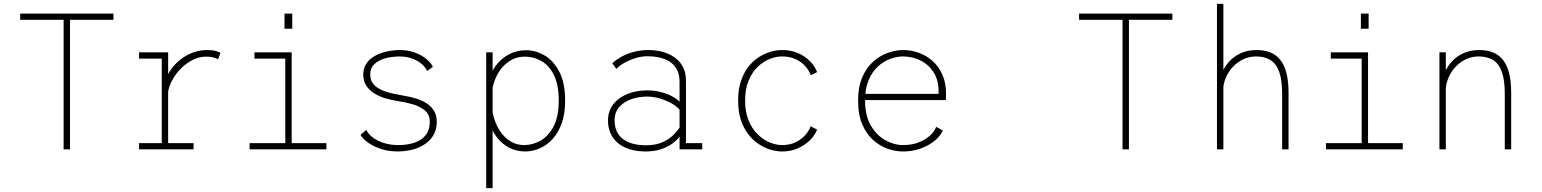

<svg xmlns="http://www.w3.org/2000/svg" viewBox="-20 -770 7950 990"><path d="M308 0V-668H84V-700H565V-668H341V0Z M697 0V-32H814V-468H697V-500H847V-371V-32H978V0ZM846 -293 819.5 -297Q821 -327.5 833 -358.2Q845 -389 865.5 -416.8Q886 -444.5 914 -465.8Q942 -487 976 -499.5Q1010 -512 1048 -512Q1076 -512 1092.8 -507Q1109.5 -502 1116.5 -498L1104.5 -464Q1099 -468 1083 -473Q1067 -478 1042 -478Q1007.5 -478 974.5 -461.5Q941.5 -445 914.2 -418Q887 -391 869 -358.2Q851 -325.5 846 -293Z M1267 0V-32H1451V-468H1292V-500H1484V-32H1663V0ZM1447 -700H1487V-622H1447Z M2032 11Q1984.5 11 1944.8 -2Q1905 -15 1877.5 -34.8Q1850 -54.5 1839 -75L1869 -100Q1875.5 -85.5 1890 -71.5Q1904.5 -57.5 1926 -46.2Q1947.5 -35 1974.8 -28.5Q2002 -22 2034 -22Q2067 -22 2096.2 -28.5Q2125.5 -35 2148 -49Q2170.5 -63 2183.2 -86Q2196 -109 2196 -142Q2196 -180 2170 -201.2Q2144 -222.5 2105.2 -233.2Q2066.5 -244 2027.5 -249.5Q1998 -254 1967.5 -263Q1937 -272 1911 -287.8Q1885 -303.5 1869 -327.8Q1853 -352 1853 -386Q1853 -413 1864.2 -433.8Q1875.5 -454.5 1894.5 -469.2Q1913.5 -484 1937.8 -493.5Q1962 -503 1988.5 -507.5Q2015 -512 2040 -512Q2084 -512 2119.5 -498.8Q2155 -485.5 2179 -465.5Q2203 -445.5 2212 -425L2182 -404Q2175 -420.5 2161.2 -434Q2147.5 -447.5 2128.8 -457.8Q2110 -468 2087.5 -473.5Q2065 -479 2040 -479Q2020 -479 1994 -475.2Q1968 -471.5 1944.2 -461.5Q1920.5 -451.5 1904.8 -433.2Q1889 -415 1889 -386Q1889 -352 1910 -331.2Q1931 -310.5 1965.2 -299Q1999.5 -287.5 2039 -281Q2063.5 -277 2090.2 -271.2Q2117 -265.5 2142.2 -256Q2167.5 -246.5 2187.8 -231.5Q2208 -216.5 2220 -194.8Q2232 -173 2232 -142Q2232 -110 2220.8 -85Q2209.5 -60 2190 -42Q2170.5 -24 2145 -12.2Q2119.5 -0.5 2090.5 5.2Q2061.5 11 2032 11Z M2487 200V-500H2520V-429V200ZM2689 11Q2643.5 11 2607.8 -7.2Q2572 -25.5 2547 -55.8Q2522 -86 2509 -123.5Q2496 -161 2496 -199L2518 -205Q2522 -172 2534.8 -139.5Q2547.5 -107 2568.2 -80.5Q2589 -54 2617.8 -38Q2646.5 -22 2683 -22Q2727.5 -22 2768.2 -45.5Q2809 -69 2835 -119.5Q2861 -170 2861 -251Q2861 -333.5 2836 -383.2Q2811 -433 2771.2 -455.5Q2731.5 -478 2687 -478Q2650.5 -478 2621.5 -463.2Q2592.5 -448.5 2571 -423.8Q2549.5 -399 2536.2 -368.5Q2523 -338 2518 -307L2496 -312Q2496 -348.5 2510 -383.8Q2524 -419 2550 -447.8Q2576 -476.5 2612.5 -493.8Q2649 -511 2694 -511Q2742 -511 2788 -484.2Q2834 -457.5 2864 -400Q2894 -342.5 2894 -251Q2894 -182.5 2875.8 -132.8Q2857.5 -83 2827.5 -51.2Q2797.5 -19.5 2761.2 -4.2Q2725 11 2689 11Z M3309 11Q3265 11 3229 0.2Q3193 -10.5 3167.8 -31Q3142.5 -51.5 3128.8 -81.2Q3115 -111 3115 -149Q3115 -180.5 3126.2 -205.5Q3137.5 -230.5 3157.2 -249Q3177 -267.5 3202.5 -279.8Q3228 -292 3256.8 -298Q3285.5 -304 3315 -304Q3355.5 -304 3389.8 -294.8Q3424 -285.5 3448.5 -271.8Q3473 -258 3484 -245V-348Q3484 -387 3469.5 -412.8Q3455 -438.5 3431.2 -453.2Q3407.5 -468 3378.5 -474Q3349.5 -480 3320 -480Q3294 -480 3269.2 -473.8Q3244.5 -467.5 3222.8 -457.8Q3201 -448 3184.5 -436.8Q3168 -425.5 3158 -415L3137 -443.5Q3153.5 -459.5 3180.5 -475.2Q3207.5 -491 3244 -501.5Q3280.5 -512 3325 -512Q3351.5 -512 3378.8 -506.8Q3406 -501.5 3430.8 -490Q3455.5 -478.5 3475 -460Q3494.5 -441.5 3505.8 -415.5Q3517 -389.5 3517 -354.5V-32H3601V0H3484V-66.5Q3473.5 -50 3450 -32Q3426.5 -14 3391 -1.5Q3355.5 11 3309 11ZM3310 -21Q3361.5 -21 3396.2 -36.8Q3431 -52.5 3452.2 -74Q3473.5 -95.5 3484 -112V-204Q3471.5 -220.5 3444.5 -236Q3417.5 -251.5 3383.8 -261.8Q3350 -272 3316 -272Q3274.5 -272 3236.2 -259Q3198 -246 3173.5 -218.8Q3149 -191.5 3149 -149Q3149 -106.5 3168.5 -78Q3188 -49.5 3224 -35.2Q3260 -21 3310 -21Z M4012.5 11Q3983.5 11 3952 1.5Q3920.5 -8 3891 -27.8Q3861.5 -47.5 3837.8 -78.5Q3814 -109.5 3800 -152.2Q3786 -195 3786 -251Q3786 -307.5 3800 -350.5Q3814 -393.5 3837.8 -424.2Q3861.5 -455 3891 -474.2Q3920.5 -493.5 3952 -502.8Q3983.5 -512 4012.5 -512Q4051 -512 4081.5 -501.2Q4112 -490.5 4135 -473Q4158 -455.5 4172.5 -435.8Q4187 -416 4193 -398L4160.5 -382Q4153 -404.5 4133.8 -427Q4114.5 -449.5 4084 -464.2Q4053.5 -479 4012.5 -479Q3981.5 -479 3948.2 -465.8Q3915 -452.5 3886.2 -424.8Q3857.5 -397 3839.8 -353.8Q3822 -310.5 3822 -251Q3822 -192 3839.8 -149Q3857.5 -106 3886.2 -77.8Q3915 -49.5 3948.2 -35.8Q3981.5 -22 4012.5 -22Q4054 -22 4084.5 -37.5Q4115 -53 4134 -75.5Q4153 -98 4159.5 -119L4193 -102Q4188 -86.5 4173.8 -67Q4159.5 -47.5 4136.2 -29.8Q4113 -12 4082 -0.5Q4051 11 4012.5 11Z M4635.5 11Q4597 11 4556.5 -3.2Q4516 -17.5 4481.5 -48.5Q4447 -79.5 4425.8 -129.5Q4404.5 -179.5 4404.5 -251Q4404.5 -322.5 4426.5 -372.5Q4448.5 -422.5 4483.5 -453.2Q4518.5 -484 4559.2 -498Q4600 -512 4637.5 -512Q4679 -512 4718.5 -497.5Q4758 -483 4789.5 -454.8Q4821 -426.5 4839.5 -384.2Q4858 -342 4858 -286.5Q4858 -280 4857.8 -270.2Q4857.5 -260.5 4856.5 -254H4429V-286H4819.5Q4819.5 -290.5 4819.5 -292.2Q4819.5 -294 4819.5 -298.5Q4819.5 -358.5 4793 -398.8Q4766.5 -439 4724.5 -459Q4682.5 -479 4636.5 -479Q4604.5 -479 4570.2 -466.5Q4536 -454 4506.5 -427Q4477 -400 4458.8 -356.5Q4440.5 -313 4440.5 -251Q4440.5 -173.5 4470.2 -122.8Q4500 -72 4545 -47Q4590 -22 4635.5 -22Q4682 -22 4717.5 -36Q4753 -50 4776 -71.5Q4799 -93 4807 -116L4841.5 -97Q4834 -79 4816.2 -60Q4798.5 -41 4771.8 -25Q4745 -9 4710.8 1Q4676.5 11 4635.5 11Z M5768 0V-668H5544V-700H6025V-668H5801V0Z M6255 0V-750H6288V0ZM6591 0V-287Q6591 -355.5 6576.5 -397.8Q6562 -440 6532 -459.5Q6502 -479 6455.5 -479Q6423.5 -479 6393.8 -465.8Q6364 -452.5 6340.2 -428.5Q6316.5 -404.5 6302 -372.2Q6287.5 -340 6286 -302H6262.5Q6262.5 -343.5 6275.8 -381.2Q6289 -419 6314.2 -448.5Q6339.5 -478 6376 -495Q6412.5 -512 6459.5 -512Q6499.5 -512 6530 -499.8Q6560.5 -487.5 6581.5 -461.2Q6602.5 -435 6613.2 -393.2Q6624 -351.5 6624 -292V0Z M6817 0V-32H7001V-468H6842V-500H7034V-32H7213V0ZM6997 -700H7037V-622H6997Z M7402 0V-500H7435V-402V0ZM7739 0V-287Q7739 -355.5 7724.5 -397.8Q7710 -440 7680 -459.5Q7650 -479 7603.5 -479Q7571.5 -479 7541.8 -465.8Q7512 -452.5 7488.2 -428.5Q7464.5 -404.5 7450 -372.2Q7435.5 -340 7434 -302H7410.5Q7410.5 -343.5 7423.8 -381.2Q7437 -419 7462.2 -448.5Q7487.5 -478 7524 -495Q7560.5 -512 7607.5 -512Q7647.5 -512 7678 -499.8Q7708.5 -487.5 7729.5 -461.2Q7750.5 -435 7761.2 -393.2Q7772 -351.5 7772 -292V0Z"/></svg>

Font: Trispace Thin
Style: Regular
Weight: 100
Designer: Tyler Finck
Foundry: Etcetera Type Company
Version: Version 1.210